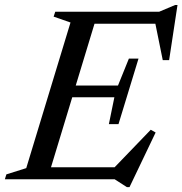

<svg xmlns="http://www.w3.org/2000/svg" viewBox="-40 -717 730 768"><path d="M467.5 31.5 418.5 0H-20.5L-14.5 -19.5L65 -44.5L242 -627L174.5 -650.5L181 -670H596.5L660.5 -697H670L636.5 -476.5H611L581.5 -622H338L263 -375H432L475.5 -482.5H514L434 -220.5H395.5L417.5 -328H249L164 -48H418.5L563 -198L582.5 -187L478 31.5Z"/></svg>

Font: Newsreader Text Medium
Style: Italic
Weight: 500
Italic angle: -17°
Designer: Hugues Gentile
Foundry: Production Type
Version: Version 1.001